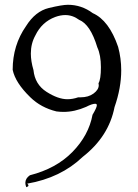

<svg xmlns="http://www.w3.org/2000/svg" viewBox="-20 -762 579 803"><path d="M90 21Q99 18 99 14Q99 10 94 6Q234 -18 326 -106Q435 -191 459 -314Q487 -394 487 -468Q487 -518 474 -566Q436 -677 368 -707Q321 -742 264 -742Q240 -742 184 -728.5Q128 -715 89 -653Q33 -573 33 -470Q44 -416 107 -355Q151 -312 216 -296Q231 -294 246 -294Q292 -294 340 -315Q365 -328 378 -328Q385 -328 385 -322Q385 -312 367 -282Q351 -196 283 -126.5Q215 -57 105 -29Q86 -16 86 3Q86 11 90 21ZM262 -347Q223 -347 174.5 -378Q126 -409 120 -469Q109 -506 109 -538Q109 -580 128 -614Q155 -670 211 -691Q233 -699 253 -699Q284 -699 311 -679Q358 -660 387 -564Q402 -532 402 -481Q402 -430 392 -414L393 -406Q393 -387 371.5 -371Q350 -355 317 -355H307Q284 -347 262 -347Z"/></svg>

Font: Xiaobo Songti 小帛宋体
Style: Regular
Weight: 400
Version: Version 1.501;March 17, 2024;FontCreator 14.0.0.2814 64-bit